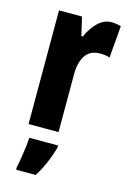

<svg xmlns="http://www.w3.org/2000/svg" viewBox="-119 -618 599 897"><g transform="rotate(15 180.0 -169.5)"><path d="M307 -560Q317 -560 327.5 -558.5Q338 -557 352 -553L339 -398Q321 -405 292 -405Q245 -405 222 -371.5Q199 -338 199 -279V0H54V-550H165L186 -461H193Q208 -497 237.5 -528.5Q267 -560 307 -560ZM213 72Q190 153 148 221H53V208Q57 191 61.5 164Q66 137 69.5 109Q73 81 74 61H213Z"/></g></svg>

Font: Noto Sans ExtraCondensed ExtraBold
Style: Regular
Weight: 800
Width: 2
Designer: Monotype Design Team
Foundry: Monotype Imaging Inc.
Version: Version 2.013; ttfautohint (v1.8.4.7-5d5b)